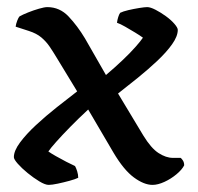

<svg xmlns="http://www.w3.org/2000/svg" viewBox="-20 -520 557 540"><path d="M117 0Q107 0 90.5 -10Q74 -20 57.5 -33.5Q41 -47 30 -59.5Q19 -72 19 -78Q19 -96 36.5 -119.5Q54 -143 81.5 -168.5Q109 -194 140 -218.5Q171 -243 197 -263L138 -360Q129 -375 119.5 -389Q110 -403 96.5 -414.5Q83 -426 61 -433L24 -445Q25 -453 28.5 -462Q32 -471 35 -474Q44 -479 59 -485Q74 -491 89.5 -495.5Q105 -500 113 -500Q148 -500 173 -473.5Q198 -447 219 -412L278 -309Q304 -331 325.5 -351.5Q347 -372 361.5 -388.5Q376 -405 382 -414Q374 -420 360 -428.5Q346 -437 332 -445Q318 -453 309 -456Q310 -464 312.5 -472Q315 -480 318 -484Q326 -488 341 -491.5Q356 -495 371.5 -497.5Q387 -500 394 -500Q403 -500 417.5 -492.5Q432 -485 446.5 -474.5Q461 -464 470.5 -453Q480 -442 480 -436Q480 -418 464 -395.5Q448 -373 422.5 -349Q397 -325 368 -301.5Q339 -278 312 -257L383 -139Q405 -103 426 -89.5Q447 -76 466 -76H488Q491 -74 494.5 -68.5Q498 -63 498 -55Q492 -43 476.5 -30Q461 -17 442.5 -8.5Q424 0 409 0Q385 0 356.5 -21Q328 -42 299 -91L228 -212Q201 -187 177.5 -163Q154 -139 138 -121Q122 -103 116 -94Q123 -89 137 -81Q151 -73 166.5 -65Q182 -57 191 -53Q194 -48 197 -38.5Q200 -29 200 -20Q192 -16 175.5 -11.5Q159 -7 142.5 -3.5Q126 0 117 0Z"/></svg>

Font: Texturina 12pt Medium
Style: Regular
Weight: 500
Designer: Guillermo Torres Carreño
Foundry: Omnibus-Type
Version: Version 1.002